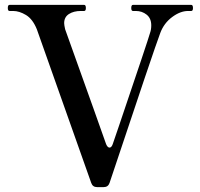

<svg xmlns="http://www.w3.org/2000/svg" viewBox="-20 -753 818 787"><path d="M354 -3 131 -633Q114 -675 86.5 -691.5Q59 -708 34 -708H19Q12 -708 12 -720Q12 -733 19 -733H325Q332 -733 332 -720Q332 -708 325 -708H311Q282 -708 262.5 -695.5Q243 -683 243 -658Q243 -651 247 -633Q256 -606 365 -303L415 -162Q421 -148 429 -148Q437 -148 442 -162L468 -238Q588 -592 595 -618Q600 -632 600 -649Q600 -678 581 -693Q562 -708 537 -708H525Q518 -708 518 -720Q518 -733 525 -733H764Q771 -733 771 -720Q771 -708 764 -708H751Q719 -708 685.5 -683Q652 -658 637 -618Q614 -558 429 -3Q423 14 405 14H378Q360 14 354 -3Z"/></svg>

Font: Shippori Mincho B1 SemiBold
Style: Regular
Weight: 600
Designer: FONTDASU
Foundry: FONTDASU / Google Inc. / but / Adobe
Version: Version 3.110; ttfautohint (v1.8.3)